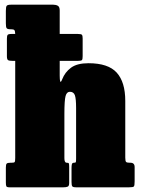

<svg xmlns="http://www.w3.org/2000/svg" viewBox="-20 -800 698 820"><path d="M30 -655H45Q44.5 -668.5 41 -671.8Q37.5 -675 27 -675H25Q12 -675 8.5 -679.5Q5 -684 5 -700.5V-753.5Q5 -771 8.8 -775.5Q12.5 -780 28 -780H207Q218.5 -780 226.8 -775.5Q235 -771 235 -755V-655H312.5Q327 -655 330 -651.2Q333 -647.5 333 -635.5V-560.5Q333 -547.5 330.2 -543.8Q327.5 -540 311.5 -540H235V-477Q235 -458.5 237.2 -452.2Q239.5 -446 245.5 -461Q257.5 -492 283.5 -511Q309.5 -530 358 -530Q442 -530 478.5 -489.8Q515 -449.5 515 -369V-126.5Q515 -111.5 518.8 -108.2Q522.5 -105 534 -105H537Q555 -105 555 -86.5V-26Q555 -7.5 551.8 -3.8Q548.5 0 531 0H305.5Q291.5 0 288.5 -4.5Q285.5 -9 285.5 -23V-82Q285.5 -92.5 287 -98.8Q288.5 -105 296.5 -105H297Q303 -105 304 -108.2Q305 -111.5 305 -124.5V-338Q305 -378.5 299.8 -393.2Q294.5 -408 278.5 -408Q265 -408 260 -389.8Q255 -371.5 255 -313V-124.5Q255 -105 264.5 -105H265.5Q272.5 -105 274 -102Q275.5 -99 275.5 -86.5V-18.5Q275.5 -5.5 269 -2.8Q262.5 0 250.5 0H21Q9.5 0 7.2 -4.2Q5 -8.5 5 -20.5V-84Q5 -97.5 8.5 -101.2Q12 -105 25 -105H30Q40 -105 42.5 -107.8Q45 -110.5 45 -126V-540H35Q18.5 -540 14 -543.5Q9.5 -547 9.5 -560V-634.5Q9.5 -646.5 12.5 -650.8Q15.5 -655 30 -655Z"/></svg>

Font: Besley* Condensed Fatface
Style: Regular
Weight: 900
Width: 3
Designer: Owen Earl
Foundry: indestructible type*
Version: Version 3.000; ttfautohint (v1.8.3)